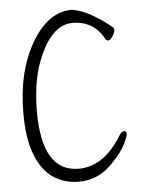

<svg xmlns="http://www.w3.org/2000/svg" viewBox="-52 -749 604 802"><g transform="rotate(-5 250.0 -348.0)"><path d="M247 11Q187 11 140.5 -19.5Q94 -50 67 -118Q40 -186 40 -293Q40 -467 109.5 -587Q179 -707 280 -707Q353 -695 448 -616Q449 -614 449 -610Q449 -598 439 -582Q429 -566 419 -566Q413 -566 409 -572Q367 -652 277 -652Q179 -652 121 -479Q97 -397 97 -295Q97 -43 251 -43Q358 -43 434 -170Q443 -183 453 -183Q463 -183 463 -169Q463 -165 455 -146Q439 -103 386 -49Q327 11 247 11Z"/></g></svg>

Font: Moon Stars Kai HW Light
Style: Regular
Weight: 300
Designer: GuiWonder
Version: Version 1.101